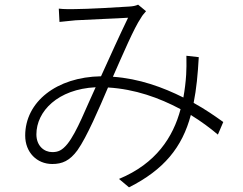

<svg xmlns="http://www.w3.org/2000/svg" viewBox="-20 -755 1040 823"><path d="M937 -232C902 -257 861 -286 810 -314C822 -374 828 -437 832 -510L779 -516C780 -485 779 -455 778 -435C776 -403 772 -370 766 -337C678 -381 577 -418 464 -426C506 -521 555 -636 584 -678C591 -691 599 -698 606 -707L572 -735C561 -730 550 -728 535 -727C495 -724 351 -716 301 -716C281 -716 256 -715 232 -718L235 -661C258 -664 281 -665 304 -668C350 -671 489 -676 529 -679C494 -607 453 -516 413 -428C222 -425 88 -318 88 -174C88 -102 138 -52 204 -52C247 -52 279 -66 312 -111C352 -167 406 -293 443 -380C559 -373 662 -336 754 -287C722 -167 649 -54 490 12L533 48C682 -27 761 -123 798 -262C842 -235 881 -206 914 -178ZM269 -138C246 -110 229 -103 204 -103C169 -103 136 -130 136 -179C136 -278 228 -373 390 -381C350 -296 310 -189 269 -138Z"/></svg>

Font: Spoqa Han Sans Neo Light
Style: Regular
Weight: 300
Designer: [Spoqa Han Sans Neo] Dong-huui Kim ___ Younghwa Kang ___ Yujin Lee ___ [Noto Sans] Ryoko NISHIZUKA ____ (kana & ideograp
Foundry: Spoqa (http://www.spoqa-han-sans.com)
Version: Version 1.100;hotconv 1.0.109;makeotfexe 2.5.65596